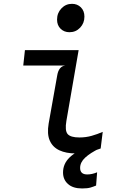

<svg xmlns="http://www.w3.org/2000/svg" viewBox="-20 -814 640 1028"><path d="M385 7.5Q334 7.5 298 -9.2Q262 -26 246.5 -61.2Q231 -96.5 240.5 -152.5L286.5 -411Q290.5 -434.5 301.2 -447.8Q312 -461 329 -463H104.5L113.5 -545.5H401L335.5 -167Q326.5 -114.5 342.2 -96.2Q358 -78 405 -78Q440 -78 470.8 -86.8Q501.5 -95.5 530 -108L519 -19Q492 -8 455.8 -0.2Q419.5 7.5 385 7.5ZM352 -641.5Q323.5 -641.5 304.5 -660Q285.5 -678.5 285.5 -709Q285.5 -744.5 308.8 -769Q332 -793.5 365.5 -793.5Q394 -793.5 413 -774.8Q432 -756 432 -725Q432 -690 409 -665.8Q386 -641.5 352 -641.5ZM419.5 195Q370.5 195 344 171.2Q317.5 147.5 317.5 109.5Q317.5 63 352.5 29Q387.5 -5 442.5 -19H512Q463 5 436 30Q409 55 409 85Q409 120 447 120Q472.5 120 500 108.5L494.5 179.5Q481.5 185 465.2 190Q449 195 419.5 195Z"/></svg>

Font: Spline Sans Mono
Style: Italic
Weight: 400
Italic angle: -4°
Monospace: yes
Designer: Eben Sorkin, Mirko Velimirovic
Foundry: Sorkin Type
Version: Version 1.004